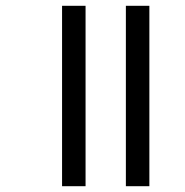

<svg xmlns="http://www.w3.org/2000/svg" viewBox="-20 -642 639 662"><path d="M414 0V-622H495V0ZM194 0V-622H275V0Z"/></svg>

Font: Noto Sans Bengali UI
Style: Regular
Weight: 400
Designer: Jelle Bosma - Monotype Design Team
Foundry: Monotype Imaging Inc.
Version: Version 2.003; ttfautohint (v1.8.4.7-5d5b)